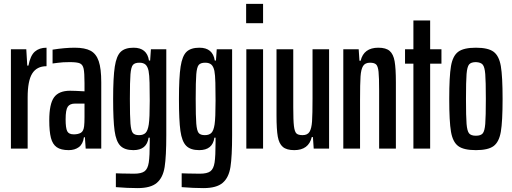

<svg xmlns="http://www.w3.org/2000/svg" viewBox="-20 -763 2629 986"><path d="M36 -510H115L120 -426H126Q136 -478 159 -498Q182 -518 219 -518V-423Q169 -423 145.5 -385.5Q122 -348 122 -263V0H36Z M233 -145Q233 -229 257.5 -263Q282 -297 340 -297Q363 -297 414 -294V-336Q414 -389 409.5 -410Q405 -431 390.5 -437.5Q376 -444 338 -444Q301 -444 277.5 -440.5Q254 -437 250 -437V-508Q313 -518 364 -518Q416 -518 445 -502.5Q474 -487 487 -449Q500 -411 500 -340V0H420L416 -58H411Q406 -23 385 -7.5Q364 8 333 8Q293 8 271.5 -7Q250 -22 241.5 -55Q233 -88 233 -145ZM412 -115Q414 -131 414 -162V-197V-231H365Q339 -231 328 -215Q317 -199 317 -150Q317 -106 325 -89.5Q333 -73 359 -73Q381 -73 395 -81Q409 -89 412 -115Z M575 198V127Q593 127 605 128L668 129Q706 129 722.5 116.5Q739 104 744 71.5Q749 39 749 -34V-56H743Q734 8 665 8Q620 8 598 -14.5Q576 -37 568.5 -91Q561 -145 561 -254Q561 -366 569.5 -421Q578 -476 600 -497Q622 -518 666 -518Q735 -518 745 -452H751L755 -510H834V-69Q834 40 825.5 94.5Q817 149 785.5 176Q754 203 687 203Q635 203 575 198ZM744 -124Q749 -157 749 -246Q749 -297 748 -338Q747 -379 743 -399Q738 -422 727 -431.5Q716 -441 696 -441Q672 -441 662.5 -429.5Q653 -418 650 -382Q647 -346 647 -255Q647 -164 650 -128Q653 -92 662 -80.5Q671 -69 694 -69Q716 -69 727.5 -80.5Q739 -92 744 -124Z M913 198V127Q931 127 943 128L1006 129Q1044 129 1060.5 116.5Q1077 104 1082 71.5Q1087 39 1087 -34V-56H1081Q1072 8 1003 8Q958 8 936 -14.5Q914 -37 906.5 -91Q899 -145 899 -254Q899 -366 907.5 -421Q916 -476 938 -497Q960 -518 1004 -518Q1073 -518 1083 -452H1089L1093 -510H1172V-69Q1172 40 1163.5 94.5Q1155 149 1123.5 176Q1092 203 1025 203Q973 203 913 198ZM1082 -124Q1087 -157 1087 -246Q1087 -297 1086 -338Q1085 -379 1081 -399Q1076 -422 1065 -431.5Q1054 -441 1034 -441Q1010 -441 1000.5 -429.5Q991 -418 988 -382Q985 -346 985 -255Q985 -164 988 -128Q991 -92 1000 -80.5Q1009 -69 1032 -69Q1054 -69 1065.5 -80.5Q1077 -92 1082 -124Z M1244 -644V-743H1331V-644ZM1245 0V-510H1331V0Z M1400 -170V-510H1486V-212Q1486 -144 1489.5 -115.5Q1493 -87 1502 -78Q1511 -69 1534 -69Q1559 -69 1569.5 -86Q1580 -103 1582.5 -139.5Q1585 -176 1585 -259V-510H1670V0H1591L1587 -59H1581Q1565 8 1491 8Q1452 8 1432.5 -8.5Q1413 -25 1406.5 -61.5Q1400 -98 1400 -170Z M1743 -510H1822L1826 -451H1832Q1848 -518 1923 -518Q1962 -518 1981 -501.5Q2000 -485 2006.5 -448.5Q2013 -412 2013 -340V0H1927V-298Q1927 -366 1924 -394.5Q1921 -423 1911.5 -432Q1902 -441 1880 -441Q1855 -441 1844.5 -424Q1834 -407 1831.5 -370.5Q1829 -334 1829 -251V0H1743Z M2103 0V-436H2060V-510H2103V-658H2189V-510H2247V-436H2189V0Z M2287 -255Q2287 -371 2296 -423.5Q2305 -476 2333 -497Q2361 -518 2424 -518Q2487 -518 2515 -497Q2543 -476 2552 -423.5Q2561 -371 2561 -255Q2561 -139 2552 -86.5Q2543 -34 2515 -13Q2487 8 2424 8Q2361 8 2333 -13Q2305 -34 2296 -86.5Q2287 -139 2287 -255ZM2475 -255Q2475 -346 2472 -382.5Q2469 -419 2459 -431Q2449 -443 2424 -444Q2399 -444 2389 -432Q2379 -420 2376 -383Q2373 -346 2373 -255Q2373 -164 2376 -127Q2379 -90 2389 -78Q2399 -66 2424 -66Q2449 -66 2459 -78Q2469 -90 2472 -127Q2475 -164 2475 -255Z"/></svg>

Font: Saira Ultra Condensed SemiBold
Style: Regular
Weight: 600
Width: 1
Designer: Hector Gatti with collaboration of the Omnibus-Type team
Foundry: Omnibus-Type
Version: Version 1.001; ttfautohint (v1.8)